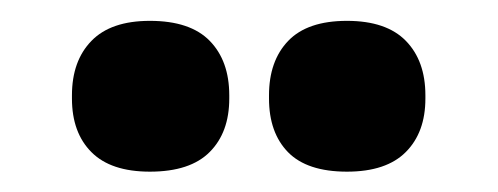

<svg xmlns="http://www.w3.org/2000/svg" viewBox="-20 -706 482 186"><path d="M125.2 -539.7Q87.4 -539.7 68.6 -558.6Q49.7 -577.5 49.7 -610.5V-613.7Q49.7 -647 68.6 -666.4Q87.4 -685.8 125.2 -685.8Q164.3 -685.8 183.2 -666.4Q202.1 -647 202.1 -613.7V-610.5Q202.1 -577.8 183.2 -558.8Q164.3 -539.7 125.2 -539.7ZM316.1 -539.7Q277.5 -539.7 259 -558.6Q240.6 -577.5 240.6 -610.5V-613.7Q240.6 -647 259.2 -666.4Q277.8 -685.8 316.1 -685.8Q354.3 -685.8 373.2 -666.4Q392.1 -647 392.1 -613.7V-610.5Q392.1 -577.8 373.2 -558.8Q354.3 -539.7 316.1 -539.7Z"/></svg>

Font: Anek Gurmukhi Medium SemiExpanded
Style: Regular
Weight: 500
Width: 6
Version: Version 1.003